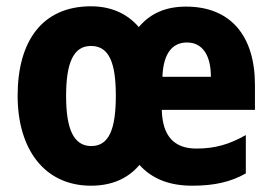

<svg xmlns="http://www.w3.org/2000/svg" viewBox="-20 -580 863 610"><path d="M571 -559C507 -559 458 -538 421 -494C383 -538 331 -560 269 -560C114 -560 36 -449 36 -276C36 -105 122 10 269 10C334 10 386 -12 423 -56C464 -11 519 10 591 10C661 10 713 -2 761 -29V-151C708 -121 663 -108 604 -108C533 -108 496 -148 494 -231H790V-310C790 -467 712 -559 571 -559ZM574 -445C623 -445 650 -405 650 -336H496C499 -414 530 -445 574 -445ZM269 -434C326 -434 348 -382 348 -276C348 -169 326 -116 270 -116C214 -116 190 -170 190 -275C190 -382 214 -434 269 -434Z"/></svg>

Font: Noto Sans Gurmukhi Condensed ExtraBold
Style: Regular
Weight: 800
Width: 3
Designer: Jelle Bosma - Monotype Design Team
Foundry: Monotype Imaging Inc.
Version: Version 2.004